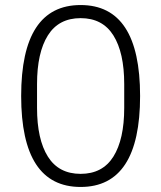

<svg xmlns="http://www.w3.org/2000/svg" viewBox="-20 -730 640 762"><path d="M536 -349Q536 12 300 12Q64 12 64 -349Q64 -710 300 -710Q536 -710 536 -349ZM473 -302V-396Q473 -521 430 -589.5Q387 -658 300 -658Q213 -658 170 -589.5Q127 -521 127 -396V-302Q127 -177 170 -108.5Q213 -40 300 -40Q387 -40 430 -108.5Q473 -177 473 -302Z"/></svg>

Font: IBM Plex Sans Light
Style: Regular
Weight: 300
Designer: Mike Abbink, Paul van der Laan, Pieter van Rosmalen
Foundry: Bold Monday
Version: Version 3.0